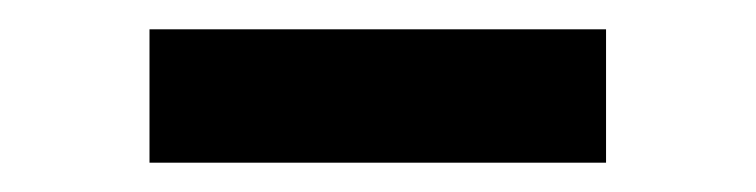

<svg xmlns="http://www.w3.org/2000/svg" viewBox="-20 -724 516 131"><path d="M393.5 -704V-613H82V-704Z"/></svg>

Font: Merriweather 96pt Black
Style: Regular
Weight: 900
Version: Version 2.100